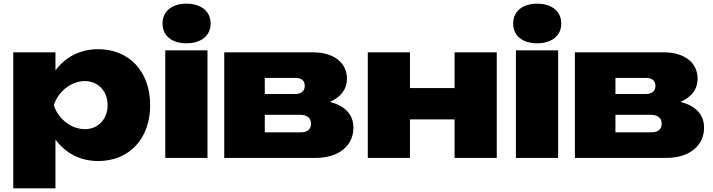

<svg xmlns="http://www.w3.org/2000/svg" viewBox="-20 -857 3867 1042"><path d="M52 165H281V-100C335 -26 415 17 513 17C681 17 795 -104 795 -286C795 -469 681 -590 513 -590C416 -590 335 -548 281 -475V-573H52ZM564 -286C564 -211 513 -156 441 -156C367 -156 296 -211 272 -286C296 -362 367 -417 441 -417C513 -417 564 -362 564 -286Z M877 0H1106V-584H877ZM992 -622C1071 -622 1123 -663 1123 -729C1123 -796 1071 -837 992 -837C913 -837 862 -796 862 -729C862 -663 913 -622 992 -622Z M1693 0C1817 0 1898 -65 1898 -164C1898 -235 1853 -283 1770 -304C1830 -330 1863 -373 1863 -430C1863 -517 1791 -573 1680 -573H1197V0ZM1417 -234H1608C1648 -234 1668 -215 1668 -186C1668 -156 1649 -139 1613 -139H1417ZM1417 -434H1585C1617 -434 1634 -418 1634 -391C1634 -364 1616 -347 1583 -347H1417Z M1976 0H2205V-209H2447V0H2676V-573H2447V-379H2205V-573H1976Z M2780 0H3009V-584H2780ZM2895 -622C2974 -622 3026 -663 3026 -729C3026 -796 2974 -837 2895 -837C2816 -837 2765 -796 2765 -729C2765 -663 2816 -622 2895 -622Z M3596 0C3720 0 3801 -65 3801 -164C3801 -235 3756 -283 3673 -304C3733 -330 3766 -373 3766 -430C3766 -517 3694 -573 3583 -573H3100V0ZM3320 -234H3511C3551 -234 3571 -215 3571 -186C3571 -156 3552 -139 3516 -139H3320ZM3320 -434H3488C3520 -434 3537 -418 3537 -391C3537 -364 3519 -347 3486 -347H3320Z"/></svg>

Font: Bounded ExtBd
Style: Regular
Weight: 800
Designer: Vlad Churkin
Version: Version 3.0